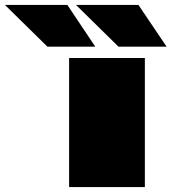

<svg xmlns="http://www.w3.org/2000/svg" viewBox="-247 -758 695 778"><path d="M-55 -569 -227 -738H26L139 -569ZM233 -569 61 -738H314L428 -569ZM33 0V-523H340V0Z"/></svg>

Font: Tomorrow Black
Style: Regular
Weight: 900
Designer: Tony de Marco, Monica Rizzolli
Foundry: Just in Type
Version: Version 2.002